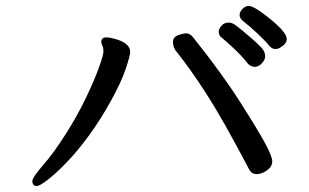

<svg xmlns="http://www.w3.org/2000/svg" viewBox="-20 -681 1040 646"><path d="M104 -55.2Q88.9 -55.2 88.9 -71.8Q88.9 -84 125.5 -126Q162.1 -168 202.1 -231.4Q242.2 -294.9 270 -353.5Q297.9 -412.1 313 -454.1Q328.1 -496.1 328.1 -508.1Q328.1 -520 324.5 -527.1Q320.8 -534.2 320.8 -540Q320.8 -555.2 337.9 -555.2Q349.1 -555.2 368.2 -549.8Q418 -535.6 418 -505.9Q418 -494.6 403.1 -449.7Q388.2 -404.8 353 -341.3Q317.9 -277.8 279.5 -225.3Q241.2 -172.9 205.1 -135.5Q168.9 -98.1 141.4 -76.7Q113.8 -55.2 104 -55.2ZM844.2 -95.2Q826.2 -95.2 817.9 -111.8Q729 -280.8 675 -364.5Q621.1 -448.2 570.8 -511.2Q562 -524.4 562 -539.1Q562 -556.2 579.1 -562.5Q596.2 -568.8 606.9 -568.8Q619.1 -568.8 629.9 -555.2Q726.1 -435.1 789.1 -335.9Q852.1 -236.8 874 -195.3Q896 -153.8 896 -138.2Q896 -120.1 878.2 -107.7Q860.4 -95.2 844.2 -95.2ZM814 -466.8Q795.9 -490.7 765.9 -518.8Q735.8 -546.9 725.8 -554.4Q715.8 -562 715.8 -574.2Q715.8 -584 725.3 -594.5Q734.9 -605 748 -605Q759.3 -605 768.6 -598.9Q777.8 -592.8 798.8 -575.4Q819.8 -558.1 840.3 -539.6Q860.8 -521 866.5 -511.5Q872.1 -502 872.1 -491Q872.1 -480 861.1 -468Q850.1 -456.1 837.2 -456.1Q824.2 -456.1 814 -466.8ZM905.8 -516.1Q894.5 -516.1 884.3 -529.1Q874 -542 846.4 -568.1Q818.8 -594.2 802.5 -606.2Q786.1 -618.2 786.1 -629.9Q786.1 -641.1 796.1 -651.1Q806.2 -661.1 816.9 -661.1Q835 -661.1 889.9 -616.5Q944.8 -571.8 944.8 -549.8Q944.8 -533.7 922.9 -521Q915.5 -516.1 905.8 -516.1Z"/></svg>

Font: LXGW WenKai Screen R
Style: Regular
Weight: 400
Designer: Fontworks Inc.
Version: Version 1.235;May 31, 2022